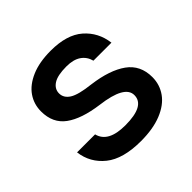

<svg xmlns="http://www.w3.org/2000/svg" viewBox="-144 -679 829 829"><g transform="rotate(-45 270.0 -265.0)"><path d="M40 -150H150Q166 -85 270 -85Q390 -85 390 -150Q390 -209 254 -226Q157 -239 106 -276Q55 -313 55 -385Q55 -429 79 -464Q103 -499 151.5 -520Q200 -541 270 -541Q368 -541 419.5 -496Q471 -451 480 -380H370Q362 -411 337 -428Q312 -445 270 -445Q215 -445 190 -428.5Q165 -412 165 -385Q165 -357 192.5 -339.5Q220 -322 292 -314Q391 -301 445.5 -262Q500 -223 500 -150Q500 -104 474 -67.5Q448 -31 396 -10Q344 11 270 11Q161 11 105 -34Q49 -79 40 -150Z"/></g></svg>

Font: .
Style: 
Weight: 500
Designer: A.Korolkova, Vitaly Kuzmin
Foundry: ParaType Ltd
Version: Version 1.000; Glyphs 3.2, build 3192.0